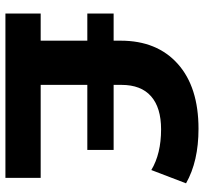

<svg xmlns="http://www.w3.org/2000/svg" viewBox="-42 -710 752 708"><g transform="rotate(90 334.0 -356.0)"><path d="M293 -130H636V0H30V-130H130V-302H30V-399H130V-425Q130 -559 215.5 -635.5Q301 -712 455 -712Q575 -712 656 -666L607 -538Q547 -574 457 -574Q377 -574 335 -537Q293 -500 293 -428V-399H533V-302H293Z"/></g></svg>

Font: Montserrat Alternates
Style: Bold
Weight: 700
Designer: Julieta Ulanovsky
Foundry: Julieta Ulanovsky
Version: Version 7.200